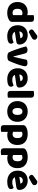

<svg xmlns="http://www.w3.org/2000/svg" viewBox="1922 -2706 962 4847"><g transform="rotate(90 2403.5 -283.0)"><path d="M31 -243Q31 -309 51 -357.5Q71 -406 106.5 -438Q142 -470 189.5 -485.5Q237 -501 292 -501Q312 -501 331 -497.5Q350 -494 362 -489V-651Q372 -654 394 -657.5Q416 -661 439 -661Q461 -661 478.5 -658Q496 -655 508 -646Q520 -637 526 -621.5Q532 -606 532 -581V-107Q532 -60 488 -32Q459 -13 413 1.5Q367 16 307 16Q242 16 190.5 -2Q139 -20 103.5 -54Q68 -88 49.5 -135.5Q31 -183 31 -243ZM315 -368Q261 -368 232 -337Q203 -306 203 -243Q203 -181 230 -149.5Q257 -118 308 -118Q326 -118 340.5 -123.5Q355 -129 363 -136V-356Q343 -368 315 -368Z M895 16Q836 16 785.5 -0.5Q735 -17 697.5 -50Q660 -83 638.5 -133Q617 -183 617 -250Q617 -316 638.5 -363.5Q660 -411 695 -441.5Q730 -472 775 -486.5Q820 -501 867 -501Q920 -501 963.5 -485Q1007 -469 1038.5 -441Q1070 -413 1087.5 -374Q1105 -335 1105 -289Q1105 -255 1086 -237Q1067 -219 1033 -214L786 -177Q797 -144 831 -127.5Q865 -111 909 -111Q950 -111 986.5 -121.5Q1023 -132 1046 -146Q1062 -136 1073 -118Q1084 -100 1084 -80Q1084 -35 1042 -13Q1010 4 970 10Q930 16 895 16ZM867 -377Q843 -377 825.5 -369Q808 -361 797 -348.5Q786 -336 780.5 -320.5Q775 -305 774 -289L945 -317Q942 -337 923 -357Q904 -377 867 -377ZM885 -744Q937 -744 960.5 -724Q984 -704 984 -676Q984 -650 970 -632.5Q956 -615 924 -598L795 -530Q765 -533 744 -554Q723 -575 723 -599Q723 -611 729 -623Q735 -635 749 -645Z M1509 -13Q1495 -2 1468 5Q1441 12 1407 12Q1368 12 1339.5 2Q1311 -8 1300 -30Q1291 -47 1278.5 -77.5Q1266 -108 1252 -145.5Q1238 -183 1223 -226Q1208 -269 1194.5 -311Q1181 -353 1170 -392Q1159 -431 1152 -461Q1166 -475 1189.5 -485.5Q1213 -496 1241 -496Q1276 -496 1298.5 -481.5Q1321 -467 1332 -427L1371 -274Q1382 -229 1392 -192.5Q1402 -156 1407 -136H1412Q1431 -210 1452 -300Q1473 -390 1490 -477Q1507 -486 1528.5 -491Q1550 -496 1570 -496Q1605 -496 1629 -481Q1653 -466 1653 -429Q1653 -413 1645.5 -382.5Q1638 -352 1626.5 -313.5Q1615 -275 1599.5 -232Q1584 -189 1568 -148Q1552 -107 1536.5 -71.5Q1521 -36 1509 -13Z M1981 16Q1922 16 1871.5 -0.5Q1821 -17 1783.5 -50Q1746 -83 1724.5 -133Q1703 -183 1703 -250Q1703 -316 1724.5 -363.5Q1746 -411 1781 -441.5Q1816 -472 1861 -486.5Q1906 -501 1953 -501Q2006 -501 2049.5 -485Q2093 -469 2124.5 -441Q2156 -413 2173.5 -374Q2191 -335 2191 -289Q2191 -255 2172 -237Q2153 -219 2119 -214L1872 -177Q1883 -144 1917 -127.5Q1951 -111 1995 -111Q2036 -111 2072.5 -121.5Q2109 -132 2132 -146Q2148 -136 2159 -118Q2170 -100 2170 -80Q2170 -35 2128 -13Q2096 4 2056 10Q2016 16 1981 16ZM1953 -377Q1929 -377 1911.5 -369Q1894 -361 1883 -348.5Q1872 -336 1866.5 -320.5Q1861 -305 1860 -289L2031 -317Q2028 -337 2009 -357Q1990 -377 1953 -377Z M2446 -1Q2435 1 2413.5 4.5Q2392 8 2370 8Q2348 8 2330.5 5Q2313 2 2301 -7Q2289 -16 2282.5 -31.5Q2276 -47 2276 -72V-652Q2287 -654 2308.5 -657.5Q2330 -661 2352 -661Q2374 -661 2391.5 -658Q2409 -655 2421 -646Q2433 -637 2439.5 -621.5Q2446 -606 2446 -581Z M3056 -243Q3056 -181 3037 -132.5Q3018 -84 2983.5 -51Q2949 -18 2901 -1Q2853 16 2794 16Q2735 16 2687 -2Q2639 -20 2604.5 -53.5Q2570 -87 2551 -135Q2532 -183 2532 -243Q2532 -302 2551 -350Q2570 -398 2604.5 -431.5Q2639 -465 2687 -483Q2735 -501 2794 -501Q2853 -501 2901 -482.5Q2949 -464 2983.5 -430.5Q3018 -397 3037 -349Q3056 -301 3056 -243ZM2706 -243Q2706 -182 2729.5 -149.5Q2753 -117 2795 -117Q2837 -117 2859.5 -150Q2882 -183 2882 -243Q2882 -303 2859 -335.5Q2836 -368 2794 -368Q2752 -368 2729 -335.5Q2706 -303 2706 -243Z M3362 -501Q3422 -501 3473.5 -485.5Q3525 -470 3562 -438Q3599 -406 3620 -357.5Q3641 -309 3641 -242Q3641 -178 3623 -130Q3605 -82 3572 -49.5Q3539 -17 3492.5 -1Q3446 15 3389 15Q3346 15 3309 2V168Q3299 171 3277 174.5Q3255 178 3232 178Q3210 178 3192.5 175Q3175 172 3163 163Q3151 154 3145 138.5Q3139 123 3139 98V-382Q3139 -409 3150.5 -426Q3162 -443 3182 -457Q3213 -477 3259 -489Q3305 -501 3362 -501ZM3364 -119Q3467 -119 3467 -242Q3467 -306 3441.5 -337Q3416 -368 3368 -368Q3349 -368 3334 -363.5Q3319 -359 3308 -353V-133Q3320 -127 3334 -123Q3348 -119 3364 -119Z M3947 -501Q4007 -501 4058.5 -485.5Q4110 -470 4147 -438Q4184 -406 4205 -357.5Q4226 -309 4226 -242Q4226 -178 4208 -130Q4190 -82 4157 -49.5Q4124 -17 4077.5 -1Q4031 15 3974 15Q3931 15 3894 2V168Q3884 171 3862 174.5Q3840 178 3817 178Q3795 178 3777.5 175Q3760 172 3748 163Q3736 154 3730 138.5Q3724 123 3724 98V-382Q3724 -409 3735.5 -426Q3747 -443 3767 -457Q3798 -477 3844 -489Q3890 -501 3947 -501ZM3949 -119Q4052 -119 4052 -242Q4052 -306 4026.5 -337Q4001 -368 3953 -368Q3934 -368 3919 -363.5Q3904 -359 3893 -353V-133Q3905 -127 3919 -123Q3933 -119 3949 -119Z M4566 16Q4507 16 4456.5 -0.5Q4406 -17 4368.5 -50Q4331 -83 4309.5 -133Q4288 -183 4288 -250Q4288 -316 4309.5 -363.5Q4331 -411 4366 -441.5Q4401 -472 4446 -486.5Q4491 -501 4538 -501Q4591 -501 4634.5 -485Q4678 -469 4709.5 -441Q4741 -413 4758.5 -374Q4776 -335 4776 -289Q4776 -255 4757 -237Q4738 -219 4704 -214L4457 -177Q4468 -144 4502 -127.5Q4536 -111 4580 -111Q4621 -111 4657.5 -121.5Q4694 -132 4717 -146Q4733 -136 4744 -118Q4755 -100 4755 -80Q4755 -35 4713 -13Q4681 4 4641 10Q4601 16 4566 16ZM4538 -377Q4514 -377 4496.5 -369Q4479 -361 4468 -348.5Q4457 -336 4451.5 -320.5Q4446 -305 4445 -289L4616 -317Q4613 -337 4594 -357Q4575 -377 4538 -377ZM4556 -744Q4608 -744 4631.5 -724Q4655 -704 4655 -676Q4655 -650 4641 -632.5Q4627 -615 4595 -598L4466 -530Q4436 -533 4415 -554Q4394 -575 4394 -599Q4394 -611 4400 -623Q4406 -635 4420 -645Z"/></g></svg>

Font: Baloo
Style: Regular
Weight: 400
Designer: Sarang Kulkarni and Ek Type
Foundry: Ek Type
Version: Version 1.443;PS 1.000;hotconv 16.6.51;makeotf.lib2.5.65220;